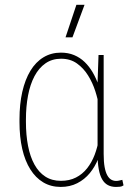

<svg xmlns="http://www.w3.org/2000/svg" viewBox="-20 -753 535 784"><path d="M59.6 -254.9V-265.1Q59.6 -327.6 71 -377.9Q82.5 -428.2 104.2 -464.1Q126 -500 157.5 -519Q189 -538.1 229 -538.1Q258.3 -538.1 282.5 -528.1Q306.6 -518.1 325.7 -499.8Q344.7 -481.4 359.1 -456.5Q373.5 -431.6 383.8 -401.1Q394 -370.6 399.9 -336.4V-176.3Q395 -139.6 381.6 -106Q368.2 -72.3 346.7 -46.1Q325.2 -20 295.4 -4.9Q265.6 10.3 228 10.3Q188 10.3 156.7 -8.3Q125.5 -26.9 103.8 -61.5Q82 -96.2 70.8 -145Q59.6 -193.8 59.6 -254.9ZM85.9 -265.1V-254.9Q85.9 -201.7 94.5 -157.5Q103 -113.3 120.6 -81.3Q138.2 -49.3 165 -32Q191.9 -14.6 228.5 -14.6Q263.7 -14.6 290 -28.1Q316.4 -41.5 335.4 -65.4Q354.5 -89.4 366.5 -120.8Q378.4 -152.3 384.3 -188.5V-318.4Q379.9 -347.2 369.1 -380.9Q358.4 -414.6 339.8 -444.6Q321.3 -474.6 294.2 -493.9Q267.1 -513.2 229.5 -513.2Q192.9 -513.2 165.8 -494.4Q138.7 -475.6 120.8 -441.9Q103 -408.2 94.5 -363Q85.9 -317.9 85.9 -265.1ZM382.3 -528.3H403.3V-124.5Q403.3 -92.3 407.2 -71Q411.1 -49.8 418 -37.4Q424.8 -24.9 434.1 -19.5Q443.4 -14.2 454.1 -14.2Q461.4 -14.2 467.5 -15.9Q473.6 -17.6 479.5 -18.6L484.4 3.9Q477.5 8.8 469.7 9.5Q461.9 10.3 453.6 10.3Q434.6 10.3 420.4 2.7Q406.2 -4.9 397 -21Q387.7 -37.1 383.1 -62.7Q378.4 -88.4 378.4 -124.5V-417ZM247.6 -600.6 292 -733.4H325.2L275.9 -600.6Z"/></svg>

Font: Roboto Condensed Thin
Style: Regular
Weight: 250
Width: 3
Designer: Christian Robertson
Foundry: Google
Version: Version 3.009; 2024